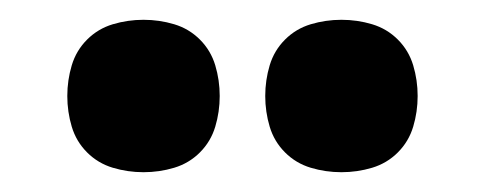

<svg xmlns="http://www.w3.org/2000/svg" viewBox="-20 -767 490 194"><path d="M325 -593Q309 -593 294 -597.5Q279 -602 268 -613Q257 -624 252.5 -639Q248 -654 248 -670Q248 -686 252.5 -701Q257 -716 268 -727Q279 -738 294 -742.5Q309 -747 325 -747Q341 -747 356 -742.5Q371 -738 382 -727Q393 -716 397.5 -701Q402 -686 402 -670Q402 -654 397.5 -639Q393 -624 382 -613Q371 -602 356 -597.5Q341 -593 325 -593ZM125 -593Q109 -593 94 -597.5Q79 -602 68 -613Q57 -624 52.5 -639Q48 -654 48 -670Q48 -686 52.5 -701Q57 -716 68 -727Q79 -738 94 -742.5Q109 -747 125 -747Q141 -747 156 -742.5Q171 -738 182 -727Q193 -716 197.5 -701Q202 -686 202 -670Q202 -654 197.5 -639Q193 -624 182 -613Q171 -602 156 -597.5Q141 -593 125 -593Z"/></svg>

Font: Zed Sans Extended
Style: Bold
Weight: 700
Width: 7
Designer: Belleve Invis
Foundry: Belleve Invis
Version: Version 1.0.0; ttfautohint (v1.8.4)